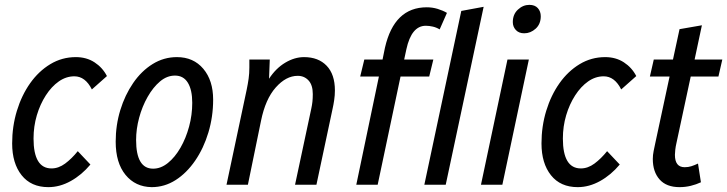

<svg xmlns="http://www.w3.org/2000/svg" viewBox="-20 -760 2992 790"><path d="M30 -170Q30 -240 49.5 -304Q69 -368 104 -417.5Q139 -467 187 -496Q235 -525 292 -525Q336 -525 369 -503.5Q402 -482 420 -447L358 -392Q331 -446 286 -446Q252 -446 222 -425Q192 -404 168.5 -367.5Q145 -331 131.5 -285.5Q118 -240 118 -190Q118 -67 192 -67Q221 -67 248 -87Q275 -107 300 -138L352 -83Q316 -40 271 -15Q226 10 179 10Q108 10 69 -39Q30 -88 30 -170Z M456 -177Q456 -245 475 -307Q494 -369 528 -418.5Q562 -468 608 -496.5Q654 -525 708 -525Q776 -525 816.5 -477Q857 -429 857 -350Q857 -280 837.5 -215Q818 -150 783 -99Q748 -48 702.5 -19Q657 10 604 10Q537 9 496.5 -40.5Q456 -90 456 -177ZM540 -184Q540 -66 610 -66Q642 -66 671 -89.5Q700 -113 722.5 -152Q745 -191 758 -239Q771 -287 771 -337Q771 -390 753 -419.5Q735 -449 700 -449Q667 -449 638.5 -425Q610 -401 587.5 -361.5Q565 -322 552.5 -275.5Q540 -229 540 -184Z M912 0 995 -391Q1000 -415 1003 -436.5Q1006 -458 1006 -482V-515H1090L1087 -436Q1115 -479 1153.5 -502Q1192 -525 1231 -525Q1290 -525 1324 -489.5Q1358 -454 1358 -388Q1358 -368 1355 -348Q1352 -328 1349 -315L1282 0H1194L1261 -314Q1264 -328 1265.5 -341.5Q1267 -355 1267 -373Q1267 -410 1249.5 -429Q1232 -448 1205 -448Q1157 -448 1114.5 -400Q1072 -352 1054 -263L1000 0Z M1446 0 1539 -445H1462L1479 -515H1554L1564 -564Q1602 -730 1736 -730Q1759 -730 1780.5 -723.5Q1802 -717 1819 -707L1789 -639Q1776 -647 1761 -650.5Q1746 -654 1732 -654Q1673 -654 1652 -557L1643 -515H1763L1746 -445H1628L1534 0ZM1726 0 1878 -715 1970 -732 1814 0Z M2090 -669Q2090 -701 2111 -720.5Q2132 -740 2158 -740Q2181 -740 2193 -726.5Q2205 -713 2205 -693Q2205 -661 2184 -642Q2163 -623 2137 -623Q2115 -623 2102.5 -636.5Q2090 -650 2090 -669ZM1959 0 2068 -515H2156L2047 0Z M2208 -170Q2208 -240 2227.5 -304Q2247 -368 2282 -417.5Q2317 -467 2365 -496Q2413 -525 2470 -525Q2514 -525 2547 -503.5Q2580 -482 2598 -447L2536 -392Q2509 -446 2464 -446Q2430 -446 2400 -425Q2370 -404 2346.5 -367.5Q2323 -331 2309.5 -285.5Q2296 -240 2296 -190Q2296 -67 2370 -67Q2399 -67 2426 -87Q2453 -107 2478 -138L2530 -83Q2494 -40 2449 -15Q2404 10 2357 10Q2286 10 2247 -39Q2208 -88 2208 -170Z M2654 -445 2670 -515H2749L2776 -640L2868 -656L2838 -515H2952L2936 -445H2822L2763 -170Q2760 -157 2758.5 -144Q2757 -131 2757 -123Q2757 -72 2797 -72Q2812 -72 2824.5 -76Q2837 -80 2852 -87L2864 -10Q2845 -1 2822.5 4.5Q2800 10 2776 10Q2722 10 2694 -21.5Q2666 -53 2666 -106Q2666 -122 2669.5 -139Q2673 -156 2676 -170L2735 -445Z"/></svg>

Font: Radio Canada Condensed
Style: Italic
Weight: 400
Width: 3
Italic angle: -12°
Designer: Charles Daoud, Etienne Aubert Bonn, Alexandre Saumier Demers, Jacques Le Bailly
Foundry: Radio-Canada
Version: Version 2.104; ttfautohint (v1.8.4.7-5d5b);gftools[0.9.28.de